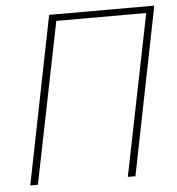

<svg xmlns="http://www.w3.org/2000/svg" viewBox="-49 -706 695 753"><g transform="rotate(-5 298.0 -330.0)"><path d="M40 0H70L198 -634H552L424 0H454L586 -660H172Z"/></g></svg>

Font: Source Sans Pro ExtraLight
Style: Italic
Weight: 200
Italic angle: -11°
Designer: Paul D. Hunt
Foundry: Adobe Systems Incorporated
Version: Version 3.006;hotconv 1.0.111;makeotfexe 2.5.65597